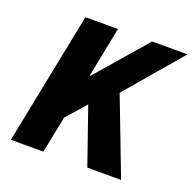

<svg xmlns="http://www.w3.org/2000/svg" viewBox="-117 -769 892 887"><g transform="rotate(20 329.0 -325.0)"><path d="M26 0 156 -650H316L267 -404H271L484 -650H658L424 -376L568 0H402L306 -276L222 -180L186 0Z"/></g></svg>

Font: mr_Source Sans Pro
Style: Italic
Weight: 900
Italic angle: -11°
Designer: Paul D. Hunt
Foundry: Adobe Systems Incorporated
Version: Version 1.076;July 10, 2024;FontCreator 11.5.0.2430 64-bit